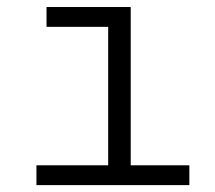

<svg xmlns="http://www.w3.org/2000/svg" viewBox="-20 -538 626 558"><path d="M85.9 0V-57.6H294.4V-460H115.2V-517.6H359.9V-57.6H530.3V0Z"/></svg>

Font: Caskaydia Cove Light
Style: Regular
Weight: 300
Monospace: yes
Designer: Aaron Bell
Foundry: Saja Typeworks
Version: Version 4.300; ttfautohint (v1.8.3)